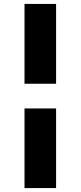

<svg xmlns="http://www.w3.org/2000/svg" viewBox="-20 -833 411 979"><path d="M266 -280H105V126H266ZM105 -406H266V-813H105Z"/></svg>

Font: Malmofest
Style: Bold
Weight: 700
Designer: Jonny Pinhorn (Poppins), Kolossal
Version: Version 1.004;Glyphs 3.1.2 (3151)